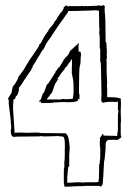

<svg xmlns="http://www.w3.org/2000/svg" viewBox="-20 -731 509 749"><path d="M388 -694Q388 -698 388.5 -701Q389 -704 389 -708Q384 -709 384.5 -710Q385 -711 380 -711L378 -709Q378 -708 376 -708Q374 -708 371 -709Q368 -710 366 -710Q363 -710 362 -709L346 -708Q338 -708 331 -707.5Q324 -707 319 -707Q316 -707 313.5 -707.5Q311 -708 309 -708V-706Q308 -707 307 -706.5Q306 -706 304 -707V-708Q303 -707 260 -707Q250 -707 249 -708V-707Q248 -706 246 -706Q243 -706 242 -708Q241 -710 239 -710L237 -709Q238 -710 233 -706Q228 -702 228 -701L229 -697L225 -694V-691L219 -683Q218 -682 217 -681.5Q216 -681 206 -666Q205 -665 204.5 -664Q204 -663 203 -662V-660Q201 -658 197 -651.5Q193 -645 191 -645V-642Q191 -641 187.5 -636.5Q184 -632 180 -627.5Q176 -623 173 -619Q170 -615 170 -615L168 -610Q167 -609 162.5 -603Q158 -597 150 -584L147 -577Q140 -562 134 -558V-556Q133 -555 132 -555V-552Q133 -552 126 -542Q119 -532 111 -520Q103 -508 96 -498Q89 -488 90 -488V-486L87 -484L73 -460Q73 -459 71 -457Q57 -438 53.5 -433.5Q50 -429 50 -428Q50 -428 51 -427H50H51Q51 -426 48.5 -421Q46 -416 43 -411Q40 -406 37 -401.5Q34 -397 32 -397V-394Q29 -394 27 -380L25 -369L11 -346L12 -343H14V-327L22 -262V-249Q23 -248 23 -247L24 -235L23 -232Q23 -230 23.5 -230Q24 -230 24 -228L23 -227Q22 -226 22 -221Q22 -197 35 -197Q37 -197 40 -197.5Q43 -198 46 -198L135 -199Q136 -200 141 -200Q146 -200 147 -199Q149 -199 162.5 -199Q176 -199 201 -200V-201L215 -199H221Q229 -199 231 -189.5Q233 -180 233 -169V-149H232Q232 -148 232.5 -145Q233 -142 233 -137Q233 -131 232.5 -123.5Q232 -116 232 -105H231L232 -104Q231 -103 231 -102V-77L229 -75Q229 -72 230 -71H231L229 -68V-18L231 -7Q232 -6 232 -2Q234 -2 236 -2.5Q238 -3 240 -3H258Q259 -4 266 -4Q273 -4 293 -5H303Q310 -5 311 -6H367V-4L370 -6Q371 -5 371 -3Q378 -4 377 -5Q376 -6 378 -10H380Q380 -14 381 -15L382 -34Q383 -39 383.5 -55.5Q384 -72 386 -100Q387 -103 387 -105Q387 -107 388 -109L392 -152V-169Q393 -177 396 -180.5Q399 -184 402.5 -185Q406 -186 411 -185.5Q416 -185 421 -186L439 -185Q440 -186 445 -189.5Q450 -193 453 -195Q453 -200 452 -202Q451 -204 450 -208Q452 -208 453 -207V-209H451V-252Q452 -254 452 -262Q452 -267 451.5 -275.5Q451 -284 451 -289Q451 -291 451 -300.5Q451 -310 452 -329Q452 -333 451.5 -335Q451 -337 451 -340Q451 -345 452 -346Q439 -351 421.5 -351.5Q404 -352 398 -352V-374Q398 -381 398 -386.5Q398 -392 397 -396Q397 -398 397.5 -400.5Q398 -403 398 -408Q398 -413 397.5 -418.5Q397 -424 397 -432L396 -447V-491Q396 -493 395.5 -495Q395 -497 395 -499L396 -501Q397 -502 397 -508Q397 -512 396.5 -515.5Q396 -519 396 -521L397 -522Q397 -535 396 -543Q395 -551 395 -562L394 -567H392V-575L391 -652Q391 -655 390.5 -661Q390 -667 389.5 -673.5Q389 -680 388.5 -686Q388 -692 388 -694ZM440 -281V-227Q440 -219 438 -211L437 -200Q435 -200 433.5 -200.5Q432 -201 430 -201L384 -202Q383 -203 383.5 -204.5Q384 -206 383 -207L378 -208Q378 -205 376.5 -202Q375 -199 370 -194V-181Q370 -179 369.5 -177.5Q369 -176 369 -172Q369 -170 369.5 -165.5Q370 -161 371 -153V-139H373L371 -138V-117L369 -98Q369 -96 369.5 -95Q370 -94 370 -92H367L366 -42Q366 -38 367 -37H366Q365 -33 365 -29.5Q365 -26 364 -22L363 -21Q358 -20 346 -20H309V-18Q307 -18 307 -19L287 -20H282Q273 -20 264.5 -19Q256 -18 248 -18Q243 -18 242.5 -18.5Q242 -19 242 -30V-32Q243 -32 243 -34Q242 -35 242 -36L246 -78Q247 -81 248 -81H250V-84V-125Q250 -131 251 -139Q252 -147 252 -155Q249 -192 244 -201L237 -211L140 -212Q138 -212 137.5 -212.5Q137 -213 135.5 -213Q134 -213 130 -213.5Q126 -214 117 -214Q112 -214 105.5 -213.5Q99 -213 91 -213H83L56 -214Q51 -214 46.5 -213.5Q42 -213 37 -213Q37 -220 31 -306H30L31 -308V-324Q31 -328 32 -329V-341Q36 -345 39 -346L42 -355Q45 -357 48 -361Q50 -365 52 -372Q54 -379 54 -390Q56 -390 58 -393Q60 -396 65 -403.5Q70 -411 78.5 -424.5Q87 -438 102 -459Q104 -467 107 -467V-470L109 -475Q119 -490 124.5 -500.5Q130 -511 133 -514L143 -531Q144 -533 146 -535Q147 -536 147 -537H149Q150 -540 151 -542Q152 -544 153 -546L155 -548Q157 -557 166.5 -570.5Q176 -584 182 -591V-593Q185 -596 185 -598H187V-600Q191 -606 197 -615Q202 -623 209.5 -633.5Q217 -644 228 -659Q237 -672 237.5 -673Q238 -674 240 -675V-677L243 -679L246 -688H258H261Q263 -688 264.5 -688.5Q266 -689 267 -689V-688L334 -690Q339 -690 343.5 -690.5Q348 -691 353 -691Q355 -691 358 -690.5Q361 -690 366 -689L367 -625Q368 -624 368 -618Q368 -613 367.5 -609Q367 -605 367 -603L369 -587V-545L371 -538V-488H373L374 -463Q374 -437 375 -411.5Q376 -386 376 -359Q376 -357 375.5 -352.5Q375 -348 375 -343Q375 -334 378.5 -332Q382 -330 387 -330V-332Q392 -333 402.5 -333.5Q413 -334 419 -334Q424 -334 425 -333.5Q426 -333 430 -333Q434 -333 435 -334L440 -335V-300H442V-295Q440 -287 440 -281ZM290 -344V-365H288L289 -447Q289 -467 293 -480L294 -488Q295 -516 296 -517Q296 -524 295 -525L293 -530Q291 -530 290 -529.5Q289 -529 287 -529Q287 -534 286.5 -539.5Q286 -545 286 -550Q286 -552 288 -562Q282 -561 283 -559.5Q284 -558 281 -556H279L260 -538Q258 -537 257.5 -536.5Q257 -536 255 -535V-532Q252 -532 249.5 -524Q247 -516 233 -504V-502Q232 -501 231 -500.5Q230 -500 228 -498V-495Q226 -493 225 -493V-490Q216 -476 214.5 -474Q213 -472 211 -468H209Q208 -467 205.5 -463.5Q203 -460 198 -453H196L197 -451Q197 -449 195 -447Q193 -445 192 -442L168 -405Q166 -403 164 -403V-400L161 -398V-396Q152 -370 150 -368H148Q147 -366 145 -359.5Q143 -353 139 -343L133 -337Q133 -333 136 -332V-335H139L140 -329Q141 -329 142 -329.5Q143 -330 145 -330L148 -328V-329Q165 -329 172 -329.5Q179 -330 187 -330V-331Q207 -332 218 -332.5Q229 -333 231 -333Q237 -333 239 -332Q250 -332 264.5 -333Q279 -334 284 -339L285 -341Q285 -343 284 -343L285 -346Q286 -346 288 -344L292 -343ZM266 -363Q267 -362 267 -360H266L264 -346L256 -345Q254 -345 247.5 -344.5Q241 -344 233 -344Q232 -345 224 -345L216 -343H199H182H163Q163 -344 163.5 -344.5Q164 -345 164 -346Q164 -347 165 -347L170 -354Q172 -354 173.5 -358Q175 -362 183 -370L191 -393Q193 -400 196 -405.5Q199 -411 201 -412V-414Q201 -415 203 -415V-418Q205 -419 205.5 -419.5Q206 -420 208 -421L203 -424Q204 -425 205 -425.5Q206 -426 207 -427V-429Q209 -431 210 -431.5Q211 -432 212 -433V-435Q217 -443 220 -447Q223 -451 224 -452H226L228 -458Q230 -458 231 -459L233 -465L244 -476V-479Q247 -479 247 -483H248Q249 -484 251 -488H253Q255 -495 260 -500H261Q261 -486 260.5 -473Q260 -460 260 -446Q263 -433 265 -420.5Q267 -408 267 -394H266Q267 -393 267 -391V-371ZM396 -561 395 -558 394 -561Z"/></svg>

Font: Londrina Sketch
Style: Regular
Weight: 400
Designer: Marcelo Magalhaes
Foundry: Marcelo Magalhães
Version: Version 1.002